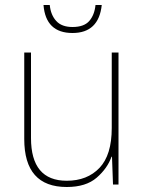

<svg xmlns="http://www.w3.org/2000/svg" viewBox="-20 -738 580 768"><path d="M454 -528H427V-226Q427 -118 378 -66.5Q329 -15 247 -15Q104 -15 104 -186V-528H77V-182Q77 10 247 10Q324 10 367 -27.5Q410 -65 426 -111H428L432 0H454ZM387 -718H362Q358 -678 337 -654Q316 -630 270 -630Q227 -630 205 -654Q183 -678 179 -718H154Q163 -606 270 -606Q375 -606 387 -718Z"/></svg>

Font: Noto Sans Display Thin
Style: Regular
Weight: 250
Designer: Monotype Design Team
Foundry: Monotype Imaging Inc.
Version: Version 1.900